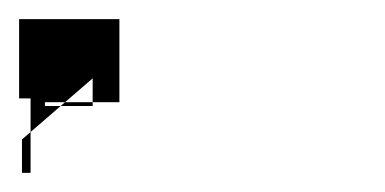

<svg xmlns="http://www.w3.org/2000/svg" viewBox="-97 -82 403 201"><path d="M0 0V29H-50V25H28V-62H-77V21H-65V99H-74V64Z"/></svg>

Font: Poland Can Into
Style: Bold
Weight: 700
Foundry: Cannot Into Space Fonts
Version: Version 0.99